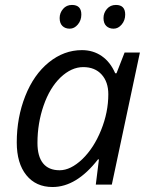

<svg xmlns="http://www.w3.org/2000/svg" viewBox="-20 -748 605 778"><path d="M271.5 -728Q309.6 -728 309.6 -689Q309.6 -665.5 295.4 -648.7Q281.2 -631.8 262.7 -631.8Q244.1 -631.8 232.9 -642.8Q221.7 -653.8 221.7 -674.8Q221.7 -695.8 235.6 -711.9Q249.5 -728 271.5 -728ZM449.7 -728Q487.3 -728 487.3 -689Q487.3 -665.5 473.1 -648.7Q459 -631.8 440.4 -631.8Q421.9 -631.8 410.6 -642.8Q399.4 -653.8 399.4 -674.8Q399.4 -695.8 413.3 -711.9Q427.2 -728 449.7 -728ZM192.9 9.8Q125.5 9.8 86.7 -38.3Q47.9 -86.4 47.9 -170.9Q47.9 -271.5 82.3 -358.6Q116.7 -445.8 178 -495.4Q239.3 -544.9 312 -544.9Q357.4 -544.9 392.3 -520.8Q427.2 -496.6 446.8 -451.2H452.1L484.9 -535.2H546.9L433.1 0H368.2L380.9 -102.1H377Q290 9.8 192.9 9.8ZM313.5 -103Q360.4 -148.4 389.6 -220.7Q418.9 -293 418.9 -366.2Q418.9 -416 391.8 -446Q364.7 -476.1 317.1 -476.1Q269.5 -476.1 225.1 -434.1Q181.6 -392.1 156.7 -320.3Q131.8 -248.5 131.8 -168.9Q131.8 -114.3 154.5 -86.2Q177.2 -58.1 221.7 -58.1Q266.1 -58.1 313.5 -103Z"/></svg>

Font: Open Sans Hebrew
Style: Italic
Weight: 400
Italic angle: -12°
Foundry: Ascender Corporation, Yanek Iontef
Version: Version 2.001;PS 002.001;hotconv 1.0.70;makeotf.lib2.5.58329